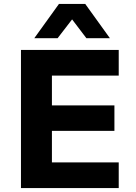

<svg xmlns="http://www.w3.org/2000/svg" viewBox="-20 -960 696 980"><path d="M87 0V-705H586V-574H245V-422H564V-292H245V-131H586V0ZM155 -765 281 -940H415L541 -765H421L348 -861L274 -765Z"/></svg>

Font: Nunito Sans 8pt ExtraBold
Style: Regular
Weight: 800
Version: Version 3.101;gftools[0.9.27]